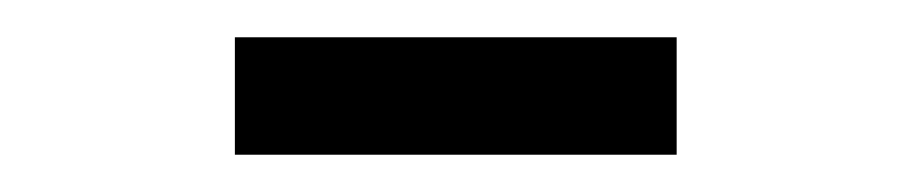

<svg xmlns="http://www.w3.org/2000/svg" viewBox="-20 -648 490 103"><path d="M106 -565V-628H343V-565Z"/></svg>

Font: Inconsolata SemiCondensed Medium
Style: Regular
Weight: 500
Width: 4
Monospace: yes
Designer: Raph Levien, Cyreal, Brenton Simpson
Foundry: Raph Levien, Cyreal, Google
Version: Version 3.001; ttfautohint (v1.8.2.53-6de2)